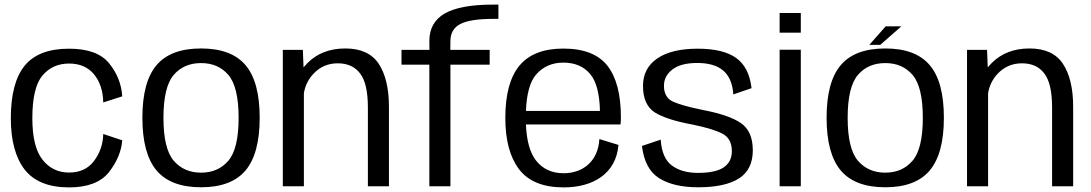

<svg xmlns="http://www.w3.org/2000/svg" viewBox="-20 -809 4740 834"><path d="M280 5C361 5 419 -17.5 454 -62C488.5 -107 507.5 -153 511 -199.5L428.5 -227C427.5 -183 414 -144 388.5 -110C363 -76 327 -59.5 280 -59.5C232.5 -59.5 194 -78 164.5 -115.5C135 -153 120.5 -213 120.5 -295.5C120.5 -384 135 -445.5 164 -480.5C193.5 -515.5 232 -533 280 -533C327 -533 363 -517 388.5 -486C414 -455 427.5 -414 428.5 -364L511 -390.5C507.5 -443.5 489 -491 454 -534C419.5 -576.5 361.5 -597.5 280 -597.5C191.5 -597.5 127.5 -573 87 -523.5C47 -474 27 -398 27 -295.5C27 -199 47 -124.5 87 -72.5C127.5 -21 191.5 5 280 5Z M853.5 4.5C941 4.5 1005.5 -20 1046.5 -68.5C1087.5 -117.5 1108 -193.5 1108 -297.5C1108 -401.5 1087.5 -478 1046.5 -526C1005.5 -574.5 941 -598.5 853.5 -598.5C765.5 -598.5 701 -574.5 660 -526C619 -478 598.5 -401.5 598.5 -297.5C598.5 -193.5 619 -117.5 660 -68.5C701 -20 765.5 4.5 853.5 4.5ZM853.5 -59C804 -59 764 -76.5 734.5 -111C705 -145.5 690 -207.5 690 -297C690 -387 705 -449 734.5 -483.5C764 -518 804 -535 853.5 -535C903 -535 942.5 -518 972 -483.5C1001.5 -449 1016.5 -387 1016.5 -297C1016.5 -207.5 1001.5 -145.5 972 -111C942.5 -76.5 903 -59 853.5 -59Z M1208.5 0H1300V-404.5C1305.5 -436.5 1319 -464 1340 -487C1368.5 -518 1404 -534 1447 -534C1490 -534 1522.5 -519 1544.5 -489.5C1567 -460 1578 -411 1578 -341.5V0H1669.5V-345C1669.5 -425 1654.5 -487.5 1625 -532C1596 -576 1547.5 -598.5 1480 -598.5C1412.5 -598.5 1358 -577.5 1316 -535.5C1309.5 -529 1304 -523 1298.5 -516.5L1295.5 -592.5H1208.5Z M1845 0H1936.5V-528H2107V-592.5H1936L1936.5 -630.5C1936.5 -664.5 1950.5 -689.5 1979 -704.5C2007.5 -719.5 2055.5 -727 2123 -727H2145V-789H2121.5C2026.5 -789 1956.5 -776 1912 -750.5C1867.5 -725 1845 -685 1845 -631L1845.5 -592.5H1724V-528H1845Z M2428.5 5C2555.5 5 2656 -54 2666.5 -179.5L2583.5 -205C2578.5 -108 2511 -56.5 2428.5 -56.5C2376.5 -56.5 2336 -75.5 2307 -113.5C2281.5 -147 2267.5 -198.5 2264.5 -268.5H2675.5C2676.5 -277.5 2677 -288 2677 -299.5C2677 -399 2657.5 -473.5 2618.5 -523.5C2579.5 -573 2516 -598 2427 -598C2340.5 -598 2277 -573 2236 -523.5C2195 -473.5 2175 -398 2175 -296.5C2175 -201 2194.5 -127 2234.5 -74C2274.5 -21.5 2339 5 2428.5 5ZM2264.5 -327C2267.5 -401.5 2282 -454 2308.5 -485C2338.5 -519.5 2378 -537 2427 -537C2477 -537 2516 -520.5 2544 -487C2570.5 -455 2584.5 -401.5 2586 -327Z M3013 4.5C3091 4.5 3150 -8.5 3190 -34C3230 -59.5 3250 -100.5 3250 -156C3250 -211.5 3232.5 -251 3198 -274.5C3164 -298 3108.5 -317 3032 -331.5C2975.5 -343 2933.5 -354.5 2905.5 -366.5C2878 -378.5 2864 -402 2864 -436C2864 -464.5 2876 -488 2900.5 -507C2925 -526 2961 -535.5 3009 -535.5C3058 -535.5 3095.5 -524.5 3121.5 -502.5C3147.5 -480.5 3162 -446 3165.5 -399L3244.5 -426C3237.5 -486.5 3215.5 -530 3178 -557C3140.5 -584 3085 -597.5 3010.5 -597.5C2935.5 -597.5 2877 -583.5 2835.5 -555.5C2794 -527 2773 -487.5 2773 -435.5C2773 -380.5 2790.5 -342.5 2824.5 -320.5C2859 -299 2914 -281.5 2990 -267.5C3049 -255.5 3092 -242 3118.5 -228C3145.5 -214 3159 -188.5 3159 -152C3159 -121.5 3147 -98 3123.5 -82C3100 -66 3063 -58 3011.5 -58C2965.5 -58 2927.5 -68.5 2898.5 -90C2869.5 -111.5 2853.5 -149 2850 -202.5L2768.5 -175C2776.5 -108.5 2801 -61.5 2843 -35C2885 -8.5 2942 4.5 3013 4.5Z M3366.5 0H3458.5V-593H3366.5ZM3366.5 -752.5V-667H3458.5V-752.5Z M3825.5 4.5C3913 4.5 3977.5 -20 4018.5 -68.5C4059.5 -117.5 4080 -193.5 4080 -297.5C4080 -401.5 4059.5 -478 4018.5 -526C3977.5 -574.5 3913 -598.5 3825.5 -598.5C3737.5 -598.5 3673 -574.5 3632 -526C3591 -478 3570.5 -401.5 3570.5 -297.5C3570.5 -193.5 3591 -117.5 3632 -68.5C3673 -20 3737.5 4.5 3825.5 4.5ZM3825.5 -59C3776 -59 3736 -76.5 3706.5 -111C3677 -145.5 3662 -207.5 3662 -297C3662 -387 3677 -449 3706.5 -483.5C3736 -518 3776 -535 3825.5 -535C3875 -535 3914.5 -518 3944 -483.5C3973.5 -449 3988.5 -387 3988.5 -297C3988.5 -207.5 3973.5 -145.5 3944 -111C3914.5 -76.5 3875 -59 3825.5 -59ZM3756 -614H3803.5L3895 -694.5H3827Z M4180.5 0H4272V-404.5C4277.5 -436.5 4291 -464 4312 -487C4340.5 -518 4376 -534 4419 -534C4462 -534 4494.5 -519 4516.5 -489.5C4539 -460 4550 -411 4550 -341.5V0H4641.5V-345C4641.5 -425 4626.5 -487.5 4597 -532C4568 -576 4519.5 -598.5 4452 -598.5C4384.5 -598.5 4330 -577.5 4288 -535.5C4281.5 -529 4276 -523 4270.5 -516.5L4267.5 -592.5H4180.5Z"/></svg>

Font: Anybody
Style: Regular
Weight: 400
Designer: Tyler Finck
Foundry: Etcetera Type Company
Version: Version 1.110